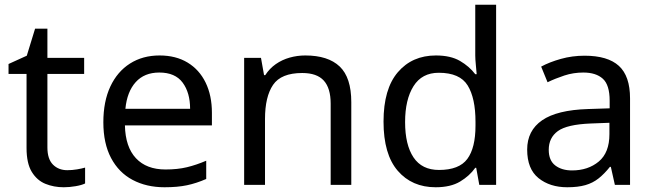

<svg xmlns="http://www.w3.org/2000/svg" viewBox="-20 -780 2759 810"><path d="M249 10Q207 10 171.5 -4.5Q136 -19 114 -55Q92 -91 92 -156V-468H16V-510L93 -545L128 -659H180V-536H335V-468H180V-158Q180 -109 203.5 -85.5Q227 -62 264 -62Q284 -62 305 -65.5Q326 -69 339 -73V-6Q325 1 299 5.5Q273 10 249 10Z M674 10Q598 10 539.5 -21Q481 -52 448.5 -113.5Q416 -175 416 -264Q416 -352 445.5 -415Q475 -478 528.5 -512Q582 -546 653 -546Q722 -546 771.5 -516Q821 -486 847.5 -431.5Q874 -377 874 -304V-251H507Q509 -160 553.5 -112.5Q598 -65 678 -65Q729 -65 768.5 -74.5Q808 -84 850 -102V-25Q809 -7 769 1.5Q729 10 674 10ZM509 -321H782Q782 -389 750.5 -431.5Q719 -474 652 -474Q589 -474 552.5 -433.5Q516 -393 509 -321Z M1010 0V-536H1081L1094 -463H1099Q1117 -491 1143.5 -509.5Q1170 -528 1202 -537Q1234 -546 1268 -546Q1364 -546 1413 -499.5Q1462 -453 1462 -349V0H1375V-343Q1375 -408 1346 -440Q1317 -472 1255 -472Q1166 -472 1132 -422Q1098 -372 1098 -278V0Z M1818 10Q1718 10 1658 -59.5Q1598 -129 1598 -267Q1598 -405 1658.5 -475.5Q1719 -546 1819 -546Q1881 -546 1920.5 -523Q1960 -500 1985 -467H1991Q1990 -480 1987.5 -505.5Q1985 -531 1985 -546V-760H2073V0H2002L1989 -72H1985Q1961 -38 1921 -14Q1881 10 1818 10ZM1832 -63Q1917 -63 1951.5 -109.5Q1986 -156 1986 -250V-266Q1986 -366 1953 -419.5Q1920 -473 1831 -473Q1760 -473 1724.5 -416.5Q1689 -360 1689 -265Q1689 -169 1724.5 -116Q1760 -63 1832 -63Z M2373 10Q2300 10 2252 -28.5Q2204 -67 2204 -149Q2204 -229 2267 -272.5Q2330 -316 2461 -320L2552 -323V-355Q2552 -422 2523 -448Q2494 -474 2441 -474Q2399 -474 2361 -461.5Q2323 -449 2290 -433L2263 -499Q2298 -518 2346 -531.5Q2394 -545 2446 -545Q2544 -545 2591 -502Q2638 -459 2638 -365V0H2574L2557 -76H2553Q2530 -47 2505.5 -27.5Q2481 -8 2449.5 1Q2418 10 2373 10ZM2393 -61Q2461 -61 2506 -98.5Q2551 -136 2551 -214V-262L2472 -259Q2372 -255 2333.5 -227Q2295 -199 2295 -148Q2295 -103 2322.5 -82Q2350 -61 2393 -61Z"/></svg>

Font: Noto Sans Symbols
Style: Regular
Weight: 400
Designer: Monotype Design Team
Foundry: Monotype Imaging Inc.
Version: Version 2.002